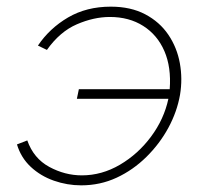

<svg xmlns="http://www.w3.org/2000/svg" viewBox="-20 -548 610 577"><path d="M224 9Q182 9 142 -5Q102 -19 72.5 -46.5Q43 -74 31 -114L62 -126Q81 -72 128 -46.5Q175 -21 226 -21Q286 -21 340.5 -53Q395 -85 434 -137.5Q473 -190 486 -251H211L217 -280H490Q495 -346 474 -394.5Q453 -443 410.5 -470Q368 -497 310 -497Q262 -497 211 -475Q160 -453 121 -398L94 -411Q129 -463 184.5 -495.5Q240 -528 313 -528Q373 -528 416.5 -505Q460 -482 486 -443.5Q512 -405 520.5 -358Q529 -311 521 -263Q512 -212 486 -164Q460 -116 420 -76.5Q380 -37 330.5 -14Q281 9 224 9Z"/></svg>

Font: Raleway ExtraLight
Style: Italic
Weight: 200
Italic angle: -12°
Designer: Matt McInerney, Pablo Impallari, Rodrigo Fuenzalida
Foundry: Matt McInerney, Pablo Impallari, Rodrigo Fuenzalida
Version: Version 4.026